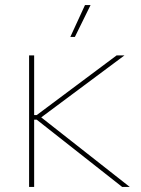

<svg xmlns="http://www.w3.org/2000/svg" viewBox="-20 -739 558 759"><path d="M276 -593 338 -719H316L258 -593ZM95 0H115V-266H125L463 0H493L143 -275L472 -520H441L125 -284H115V-520H95Z"/></svg>

Font: Fixel Display Thin
Style: Regular
Weight: 100
Designer: AlfaBravo + MacPaw
Foundry: Kyrylo Tkachov, Marchela Mozhyna, Serhii Makarenko, Maria Weinstein, Zakhar Kryvoshyya
Version: Version 1.211